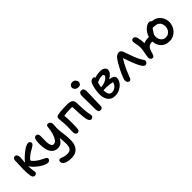

<svg xmlns="http://www.w3.org/2000/svg" viewBox="203 -2022 3573 3573"><g transform="rotate(-45 1990.0 -235.5)"><path d="M136 10Q92 10 79.5 -52Q67 -114 67 -225Q67 -263 71 -315Q75 -367 75 -414Q75 -422 75 -430.5Q75 -439 75 -448Q75 -480 91 -496.5Q107 -513 126 -513Q154 -513 170.5 -490Q187 -467 187 -429Q187 -401 183.5 -363.5Q180 -326 177 -290L180 -295Q190 -310 214.5 -336.5Q239 -363 272.5 -393Q306 -423 343 -450.5Q380 -478 415.5 -495.5Q451 -513 480 -513Q501 -513 514.5 -497.5Q528 -482 528 -464Q528 -441 506 -423.5Q484 -406 455 -390Q401 -362 361.5 -333Q322 -304 300.5 -281.5Q279 -259 279 -250Q279 -240 301.5 -216Q324 -192 363 -163Q402 -134 453 -110Q473 -100 493.5 -89.5Q514 -79 527.5 -68Q541 -57 541 -44Q541 -23 524.5 -5.5Q508 12 483 12Q451 12 411 -5.5Q371 -23 329.5 -51Q288 -79 251.5 -112.5Q215 -146 191 -180Q180 -192 174 -203Q175 -136 182.5 -94Q190 -52 190 -35Q190 -13 173.5 -1.5Q157 10 136 10Z M858 261Q755 261 703 233Q651 205 651 159Q651 116 695 116Q709 116 720.5 121Q732 126 748 133Q764 140 789 145Q814 150 855 150Q921 150 946 110.5Q971 71 971 5Q971 -37 967.5 -74.5Q964 -112 961 -161Q936 -115 909 -90.5Q882 -66 855 -57Q828 -48 805 -48Q716 -48 664.5 -118.5Q613 -189 613 -343Q613 -412 621 -447.5Q629 -483 643.5 -495Q658 -507 676 -507Q738 -507 734 -427Q732 -373 731.5 -324.5Q731 -276 737 -238.5Q743 -201 757.5 -179Q772 -157 799 -157Q839 -157 869 -197Q899 -237 919 -304.5Q939 -372 948 -455Q951 -485 960 -495.5Q969 -506 991 -506Q1019 -506 1040 -482Q1061 -458 1055 -400Q1050 -349 1050.5 -311Q1051 -273 1055.5 -239.5Q1060 -206 1065 -171.5Q1070 -137 1074 -94.5Q1078 -52 1078 5Q1078 94 1049.5 150.5Q1021 207 971.5 234Q922 261 858 261Z M1620 10Q1597 10 1581 -14Q1565 -38 1558 -74Q1552 -104 1548 -142Q1544 -180 1542 -219Q1540 -258 1539 -291.5Q1538 -325 1537 -346Q1536 -364 1534.5 -378.5Q1533 -393 1531 -406H1482Q1447 -406 1399.5 -402.5Q1352 -399 1311 -393Q1318 -351 1319.5 -307.5Q1321 -264 1321 -215Q1321 -186 1320.5 -151.5Q1320 -117 1318.5 -85.5Q1317 -54 1313 -34Q1310 -15 1296.5 -3Q1283 9 1263 9Q1240 9 1224.5 -11Q1209 -31 1209 -60Q1209 -93 1211 -141Q1213 -189 1213 -227Q1213 -275 1209.5 -311Q1206 -347 1202.5 -376Q1199 -405 1199 -434Q1199 -454 1211 -468Q1223 -482 1245 -487Q1278 -494 1322.5 -498Q1367 -502 1415 -503.5Q1463 -505 1507 -505Q1575 -505 1610.5 -478.5Q1646 -452 1646 -391Q1646 -372 1646.5 -336Q1647 -300 1649.5 -256.5Q1652 -213 1656.5 -168.5Q1661 -124 1668 -88Q1670 -75 1673.5 -62Q1677 -49 1677 -40Q1677 -19 1660.5 -4.5Q1644 10 1620 10Z M1878 -582Q1836 -582 1809 -605.5Q1782 -629 1782 -663Q1782 -694 1804.5 -713Q1827 -732 1861 -732Q1903 -732 1926 -704.5Q1949 -677 1949 -646Q1949 -624 1932.5 -603Q1916 -582 1878 -582ZM1868 11Q1835 11 1821 -11Q1807 -33 1807 -71Q1807 -145 1806.5 -196.5Q1806 -248 1805.5 -285.5Q1805 -323 1804.5 -356Q1804 -389 1804 -427Q1804 -460 1820 -482Q1836 -504 1870 -504Q1897 -504 1913 -486.5Q1929 -469 1930 -433Q1931 -411 1930 -372.5Q1929 -334 1927.5 -287.5Q1926 -241 1924.5 -194Q1923 -147 1922 -107Q1921 -67 1921 -44Q1921 -20 1908.5 -4.5Q1896 11 1868 11Z M2249 17Q2195 17 2158.5 -2.5Q2122 -22 2099.5 -54.5Q2077 -87 2067 -126Q2057 -165 2057 -205Q2057 -249 2064 -299.5Q2071 -350 2083.5 -396.5Q2096 -443 2113 -475Q2124 -494 2145.5 -504Q2167 -514 2190 -514Q2205 -514 2213.5 -505.5Q2222 -497 2222 -484Q2260 -498 2296.5 -503.5Q2333 -509 2366 -509Q2427 -509 2460.5 -485Q2494 -461 2494 -424Q2494 -383 2463 -346Q2432 -309 2382 -282Q2437 -275 2471 -255Q2505 -235 2505 -198Q2505 -157 2484 -119Q2463 -81 2426.5 -50Q2390 -19 2344.5 -1Q2299 17 2249 17ZM2328 -423Q2292 -423 2260 -413Q2228 -403 2197 -390Q2189 -369 2182 -342Q2175 -315 2170 -283Q2227 -286 2273.5 -304.5Q2320 -323 2347 -348Q2374 -373 2374 -395Q2374 -408 2363.5 -415.5Q2353 -423 2328 -423ZM2164 -198Q2164 -145 2184.5 -108.5Q2205 -72 2252 -72Q2285 -72 2315.5 -88Q2346 -104 2367.5 -131.5Q2389 -159 2396 -195Q2366 -203 2324.5 -208Q2283 -213 2240.5 -214.5Q2198 -216 2164 -213Q2164 -206 2164 -198Z M2629 12Q2604 12 2588.5 -8.5Q2573 -29 2573 -56Q2573 -75 2584 -107.5Q2595 -140 2612.5 -179Q2630 -218 2649 -258Q2677 -316 2710 -371.5Q2743 -427 2767 -457Q2811 -512 2868 -512Q2893 -512 2907.5 -495.5Q2922 -479 2935 -450Q2951 -410 2968.5 -354.5Q2986 -299 3007 -249Q3032 -186 3050 -152Q3068 -118 3082 -98Q3093 -83 3099 -73.5Q3105 -64 3105 -51Q3105 -25 3088 -7.5Q3071 10 3048 10Q3020 10 2993.5 -27Q2967 -64 2944 -115Q2935 -134 2921.5 -166.5Q2908 -199 2894 -237Q2880 -275 2866.5 -313Q2853 -351 2844 -381Q2818 -343 2788.5 -289Q2759 -235 2731.5 -172.5Q2704 -110 2683 -50Q2674 -23 2661.5 -5.5Q2649 12 2629 12Z M3681 13Q3619 13 3576 -7Q3533 -27 3505 -60Q3477 -93 3463 -133Q3449 -173 3447 -212Q3408 -211 3389.5 -205.5Q3371 -200 3352 -184Q3334 -169 3321.5 -143Q3309 -117 3301 -91Q3293 -65 3289 -49Q3279 -16 3266.5 -2.5Q3254 11 3238 11Q3214 11 3197.5 -6.5Q3181 -24 3181 -56Q3181 -69 3186 -98Q3191 -127 3197.5 -162.5Q3204 -198 3209 -231Q3214 -264 3214 -286Q3214 -321 3208 -355.5Q3202 -390 3196 -418Q3190 -446 3190 -461Q3190 -481 3202.5 -495.5Q3215 -510 3237 -510Q3262 -510 3278 -494Q3294 -478 3301 -453Q3307 -432 3314.5 -388Q3322 -344 3322 -300Q3322 -295 3322 -291Q3350 -306 3383 -311.5Q3416 -317 3461 -317Q3477 -368 3508.5 -412.5Q3540 -457 3580.5 -484Q3621 -511 3664 -511Q3678 -511 3689.5 -503Q3701 -495 3708 -484Q3780 -480 3829.5 -444.5Q3879 -409 3904.5 -355Q3930 -301 3930 -240Q3930 -199 3914 -155Q3898 -111 3866.5 -73Q3835 -35 3788.5 -11Q3742 13 3681 13ZM3554 -232Q3554 -171 3588.5 -129Q3623 -87 3682 -87Q3724 -87 3755.5 -108.5Q3787 -130 3804 -165Q3821 -200 3821 -241Q3821 -279 3806 -312Q3791 -345 3757.5 -365Q3724 -385 3668 -385Q3654 -385 3642 -390Q3633 -385 3625 -379Q3618 -372 3614 -366Q3599 -343 3585.5 -321Q3572 -299 3560 -280Q3554 -257 3554 -232Z"/></g></svg>

Font: Shantell Sans Normal
Style: Regular
Weight: 500
Designer: Stephen Nixon, Anya Danilova, Shantell Martin
Foundry: Arrow Type
Version: Version 1.009;[a7da0bfa3]